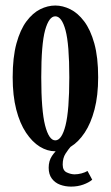

<svg xmlns="http://www.w3.org/2000/svg" viewBox="-20 -550 412 712"><path d="M185 11Q155.5 11 127.5 -6.2Q99.5 -23.5 76.5 -58Q53.5 -92.5 40.2 -144Q27 -195.5 27 -263.5Q27 -337.5 41 -388.8Q55 -440 78.2 -471Q101.5 -502 129.2 -515.8Q157 -529.5 185 -529.5Q212.5 -529.5 240.5 -515.8Q268.5 -502 292 -471Q315.5 -440 329.8 -388.8Q344 -337.5 344 -263.5Q344 -195.5 330.5 -144Q317 -92.5 294 -58Q271 -23.5 242.8 -6.2Q214.5 11 185 11ZM185 -29.5Q209 -29.5 223 -85Q237 -140.5 237 -263.5Q237 -386 223 -437.8Q209 -489.5 185 -489.5Q161.5 -489.5 147.2 -437.8Q133 -386 133 -263.5Q133 -140.5 147.2 -85Q161.5 -29.5 185 -29.5ZM243.5 142Q222 142 203 135Q184 128 172.2 112.2Q160.5 96.5 160.5 72Q160.5 46.5 172.8 28.2Q185 10 201.2 -2.2Q217.5 -14.5 229.5 -21L244.5 -9Q233.5 3.5 223 19.8Q212.5 36 212.5 60.5Q212.5 82.5 227.8 89.5Q243 96.5 256.5 96.5Q269 96.5 282.2 93Q295.5 89.5 304.5 84L322 116.5Q309.5 127 288.8 134.5Q268 142 243.5 142Z"/></svg>

Font: Imbue Thin 10pt SemiBold
Style: Regular
Weight: 600
Version: Version 1.102